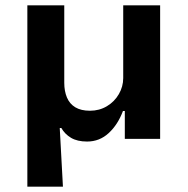

<svg xmlns="http://www.w3.org/2000/svg" viewBox="-20 -523 707 723"><path d="M83 180V-503H222V-211Q222 -180 232 -156Q242 -132 263.5 -119Q285 -106 319 -106Q354 -106 382.5 -123Q411 -140 427.5 -168.5Q444 -197 444 -229V-503H583V0H450V-105H443Q424 -54 389.5 -22Q355 10 308 10Q271 10 247.5 -4Q224 -18 211 -41H205L217 180Z"/></svg>

Font: Nunito Sans 6pt
Style: Bold
Weight: 700
Version: Version 3.101;gftools[0.9.27]